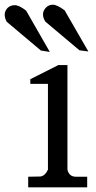

<svg xmlns="http://www.w3.org/2000/svg" viewBox="-102 -797 407 817"><path d="M9 -752Q-21 -775 -39 -775Q-58 -775 -70 -763Q-82 -750 -82 -735Q-82 -719 -73 -704L72 -582L110 -576Q9 -752 9 -752ZM173 -753Q141 -777 123 -777Q105 -777 93 -764Q81 -751 81 -736Q81 -720 91 -705L236 -583L274 -578ZM185 -520H146L27 -460V-440H102V-75Q91 -50 71 -46L18 -45V0H269V-45H221Q192 -45 185 -75Z"/></svg>

Font: Sawarabi Mincho
Style: Regular
Weight: 400
Version: Version 1.082; ttfautohint (v1.8.4.7-5d5b)